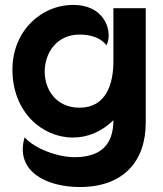

<svg xmlns="http://www.w3.org/2000/svg" viewBox="-20 -551 656 772"><path d="M301 201C474 201 566 100 566 -58V-518H436V-305C436 -212 406 -118 300 -118C110 -118 116 -412 300 -412C339 -412 383 -402 408 -369C433 -413 411 -526 283 -531C152 -536 30 -431 30 -271C30 -101 149 2 273 2C330 2 388 -20 436 -68C436 35 381 81 279 81C213 81 119 47 79 1C39 139 168 201 301 201Z"/></svg>

Font: Mesarto
Style: Regular
Weight: 700
Designer: Mohamed Gaber
Foundry: Kief Type Foundry
Version: Version 2.020